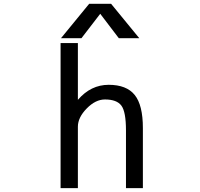

<svg xmlns="http://www.w3.org/2000/svg" viewBox="-20 -976 1040 998"><path d="M704.1 -777.3H597.7L501 -904.3L403.3 -777.3H296.9L443.4 -956.1H557.6ZM384.8 -457Q452.1 -535.2 544.9 -535.2Q637.7 -535.2 680.2 -482.4Q722.7 -429.7 722.7 -310.5V2H634.8V-297.9Q634.8 -395.5 610.8 -427.2Q586.9 -459 525.4 -459Q476.6 -459 430.7 -412.1Q384.8 -365.2 384.8 -317.4V2H294.9V-752H384.8Z"/></svg>

Font: Gen Shin Gothic Monospace Regular
Style: Regular
Weight: 400
Designer: [Source Han Sans]
Ryoko NISHIZUKA  (kana & ideographs); Paul D. Hunt (Latin, Greek & Cyrillic); Wenlong ZHANG  (bopomofo
Version: Version 1.002.20150607